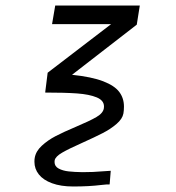

<svg xmlns="http://www.w3.org/2000/svg" viewBox="-20 -570 640 697"><path d="M180.5 -550H487.5L476.5 -480.5L241.5 -298.5Q313 -291 354.5 -275Q396 -259 413 -236.2Q430 -213.5 430 -183Q430 -169.5 428 -158Q424.5 -138.5 403 -120Q381.5 -101.5 352.8 -86.8Q324 -72 279.5 -52Q230 -30 205.5 -15.8Q181 -1.5 178.5 12Q178 14 178 18Q178 34 193.2 42Q208.5 50 229 52.2Q249.5 54.5 279 55Q319.5 55 351.5 52L382 50L378 99.5Q368.5 99 347.5 101.5Q303.5 107 246 107Q200.5 107 168.8 95.2Q137 83.5 121 63.2Q105 43 105 17.5Q105 8 106 3.5Q110 -21 131.8 -41Q153.5 -61 181.8 -75.8Q210 -90.5 255 -109.5Q306 -131 330.2 -145.2Q354.5 -159.5 357 -177Q357.5 -179.5 357.5 -183.5Q357.5 -205.5 331 -216.5Q304.5 -227.5 260 -230.8Q215.5 -234 144 -234L153 -306L383.5 -482.5H169Z"/></svg>

Font: JuliaMono Light
Style: Italic
Weight: 300
Italic angle: -9°
Monospace: yes
Designer: cormullion
Foundry: corm
Version: Version 0.054; ttfautohint (v1.8.4)